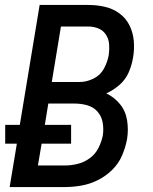

<svg xmlns="http://www.w3.org/2000/svg" viewBox="-20 -755 616 775"><path d="M19 0H242Q275 0 309 -6Q343 -12 375 -28Q407 -44 433 -69.5Q459 -95 473 -128Q487 -161 493 -194Q499 -232 493 -269.5Q487 -307 464 -335Q441 -363 409 -378Q438 -391 462.5 -412.5Q487 -434 499.5 -463Q512 -492 517 -522Q523 -556 520 -590Q517 -624 502.5 -653Q488 -682 462 -701Q436 -720 403.5 -727.5Q371 -735 336 -735H140L60 -251H1V-175H48ZM301 -424H189L226 -648H336Q358 -648 377.5 -640Q397 -632 408 -614.5Q419 -597 420.5 -576Q422 -555 419 -533Q414 -505 399.5 -478Q385 -451 357 -437.5Q329 -424 301 -424ZM133 -87 148 -175H267V-251H161L175 -337H281Q308 -337 332.5 -330Q357 -323 373.5 -304.5Q390 -286 394.5 -260Q399 -234 395 -208Q390 -183 377.5 -158Q365 -133 342.5 -116.5Q320 -100 293.5 -93.5Q267 -87 242 -87Z"/></svg>

Font: Iosevka Sparkle Medium
Style: Italic
Weight: 500
Italic angle: -9°
Designer: Belleve Invis
Foundry: Belleve Invis
Version: Version 4.5.0; ttfautohint (v1.8.3)